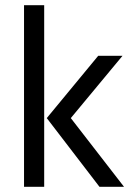

<svg xmlns="http://www.w3.org/2000/svg" viewBox="-20 -723 520 743"><path d="M151 0H73V-703H151ZM254 -266 460 0H365L161 -266L360 -507H454Z"/></svg>

Font: Hind Vadodara
Style: Regular
Weight: 400
Designer: Hitesh Malaviya
Foundry: Indian Type Foundry
Version: Version 1.001;PS 1.0;hotconv 1.0.86;makeotf.lib2.5.63406; tt